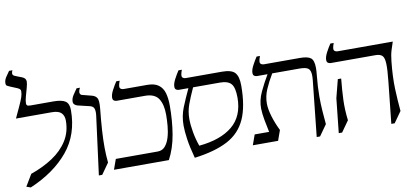

<svg xmlns="http://www.w3.org/2000/svg" viewBox="-76 -1028 2800 1295"><g transform="rotate(-10 1323.5 -380.0)"><path d="M294 -525Q350 -525 375 -508.5Q400 -492 400 -447Q400 -280 305 -165.5Q210 -51 43 20L14 10L62 -70Q146 -99 212 -142.5Q278 -186 316 -246Q354 -306 354 -383Q354 -417 335 -436Q316 -455 270 -455H25L58 -526Q77 -567 84.5 -589Q92 -611 92 -630Q92 -642 82 -648.5Q72 -655 58 -660L24 -674Q12 -679 4 -683.5Q-4 -688 -4 -701Q-4 -722 8.5 -741.5Q21 -761 35 -780H58Q52 -768 52 -759Q52 -747 65 -741L87 -732L113 -722Q140 -712 140 -689Q140 -674 132.5 -646.5Q125 -619 117 -591Q109 -563 109 -544Q109 -534 114.5 -529.5Q120 -525 139 -525Z M490 -535 556 -518Q580 -512 590.5 -495Q601 -478 596 -425Q587 -338 583 -273Q579 -208 579.5 -156.5Q580 -105 585 -55L532 20H509L561 -378Q565 -407 560 -425.5Q555 -444 533 -450L449 -470Q438 -473 429.5 -480.5Q421 -488 421 -501Q421 -522 435 -544Q449 -566 463 -585H486Q474 -561 477 -549.5Q480 -538 490 -535Z M935 -525Q986 -525 1013.5 -504.5Q1041 -484 1051.5 -447.5Q1062 -411 1062 -361Q1062 -257 1046.5 -165Q1031 -73 992 0H616L641 -70H928Q960 -70 979.5 -93Q999 -116 1009.5 -152Q1020 -188 1023.5 -229Q1027 -270 1027 -305Q1027 -375 1001 -415Q975 -455 908 -455H715Q705 -455 696.5 -460.5Q688 -466 688 -481Q688 -502 703.5 -531.5Q719 -561 735 -585H758Q743 -545 751 -535Q759 -525 776 -525Z M1521 -335Q1521 -403 1499 -429Q1477 -455 1422 -455H1238Q1210 -394 1193 -347.5Q1176 -301 1176 -249Q1176 -209 1185 -158Q1194 -107 1211 -60Q1359 -74 1440 -141Q1521 -208 1521 -335ZM1448 -525Q1513 -525 1536.5 -499Q1560 -473 1560 -411Q1560 -268 1520.5 -181Q1481 -94 1394.5 -48.5Q1308 -3 1167 15Q1146 -62 1138 -118Q1130 -174 1130 -211Q1130 -277 1152.5 -333Q1175 -389 1206 -455H1141Q1131 -455 1122.5 -460.5Q1114 -466 1114 -481Q1114 -502 1129.5 -531.5Q1145 -561 1161 -585H1184Q1169 -545 1177 -535Q1185 -525 1202 -525Z M1567 0 1592 -70H1691Q1682 -111 1674 -154.5Q1666 -198 1665 -233Q1664 -290 1690.5 -346.5Q1717 -403 1748 -455H1676Q1666 -455 1657.5 -460.5Q1649 -466 1649 -481Q1649 -502 1664.5 -531.5Q1680 -561 1696 -585H1719Q1704 -545 1712 -535Q1720 -525 1737 -525H1982Q2035 -525 2056 -508.5Q2077 -492 2077 -440Q2077 -419 2074 -390Q2070 -350 2068 -314.5Q2066 -279 2066 -245Q2066 -193 2069.5 -146.5Q2073 -100 2077 -55L2024 20H2001L2041 -358Q2042 -368 2042.5 -376.5Q2043 -385 2043 -392Q2043 -429 2027 -442Q2011 -455 1967 -455H1780Q1749 -403 1729 -356.5Q1709 -310 1709 -261Q1709 -224 1724 -173.5Q1739 -123 1765 -70L1740 0Z M2586 -395Q2575 -290 2578 -209.5Q2581 -129 2588 -55L2535 20H2512L2542 -263Q2551 -347 2549 -388Q2547 -429 2532 -442Q2517 -455 2487 -455H2181Q2171 -455 2162.5 -460.5Q2154 -466 2154 -481Q2154 -502 2169.5 -531.5Q2185 -561 2201 -585H2224Q2209 -545 2217 -535Q2225 -525 2242 -525H2618Q2606 -490 2600 -470Q2594 -450 2591.5 -434.5Q2589 -419 2586 -395ZM2177 -215 2209 -340H2232Q2224 -261 2221.5 -195Q2219 -129 2228 -55L2175 20H2152Z"/></g></svg>

Font: Bona Nova
Style: Italic
Weight: 400
Italic angle: -4°
Designer: Mateusz Machalski
Foundry: Capitalics
Version: Version 4.001; ttfautohint (v1.8.3)